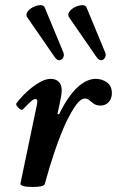

<svg xmlns="http://www.w3.org/2000/svg" viewBox="-20 -729 464 762"><path d="M109 13Q83 13 71.5 9Q60 5 61 0L127 -316Q128 -322 128 -324.5Q128 -327 128 -329Q128 -332 126 -334Q124 -336 120 -336Q113 -336 101.5 -325.5Q90 -315 70 -294Q67 -291 59.5 -296Q52 -301 47 -308.5Q42 -316 46 -320Q57 -335 73 -351.5Q89 -368 107.5 -382.5Q126 -397 145 -406.5Q164 -416 182 -416Q201 -416 213 -404.5Q225 -393 225 -371Q225 -360 222 -344.5Q219 -329 214 -304L208 -277L214 -275Q249 -346 286 -381Q323 -416 360 -416Q385 -416 404.5 -402Q424 -388 424 -359Q424 -338 411.5 -324Q399 -310 379 -310Q363 -310 353 -317Q343 -324 335 -331Q327 -338 317 -338Q301 -338 283 -314Q265 -290 242 -243Q220 -195 199 -134Q178 -73 158 0Q157 7 144.5 10Q132 13 109 13ZM196 -504 89 -659Q81 -670 88.5 -681.5Q96 -693 111 -700.5Q126 -708 140 -708.5Q154 -709 158 -698L231 -522Q236 -511 231 -501Q226 -491 216 -490Q206 -489 196 -504ZM362 -504 255 -659Q247 -670 254.5 -681.5Q262 -693 277 -700.5Q292 -708 306 -708.5Q320 -709 324 -698L397 -522Q402 -511 397 -501Q392 -491 382 -490Q372 -489 362 -504Z"/></svg>

Font: Junicode VF
Style: Italic
Weight: 400
Italic angle: -11°
Designer: Peter S. Baker
Version: Version 2.209